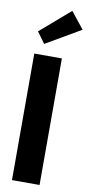

<svg xmlns="http://www.w3.org/2000/svg" viewBox="-103 -988 481 1028"><g transform="rotate(10 137.0 -474.0)"><path d="M85 -748 41 -808.5 203 -948.5 274.5 -858.5ZM192 0H42V-688H192Z"/></g></svg>

Font: League Spartan
Style: Bold
Weight: 700
Foundry: The League of Moveable Type
Version: Version 2.002